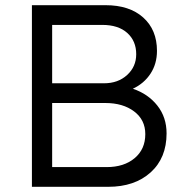

<svg xmlns="http://www.w3.org/2000/svg" viewBox="-20 -720 711 740"><path d="M103 0V-700H387Q479 -700 532 -652.5Q585 -605 585 -524Q585 -474 560 -436Q535 -398 492 -378Q551 -358 586.5 -313Q622 -268 622 -206Q622 -111 560.5 -55.5Q499 0 397 0ZM181 -399H381Q435 -399 470 -431Q505 -463 505 -511Q505 -562 470.5 -593Q436 -624 374 -624H181ZM181 -76H391Q458 -76 499 -110.5Q540 -145 540 -203Q540 -258 497 -290.5Q454 -323 386 -323H181Z"/></svg>

Font: Lexend Deca Light
Style: Regular
Weight: 300
Designer: Bonnie Shaver-Troup, Thomas Jockin
Foundry: Lexend
Version: Version 1.008; ttfautohint (v1.8.4.7-5d5b)